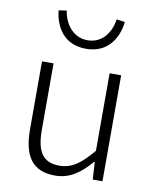

<svg xmlns="http://www.w3.org/2000/svg" viewBox="-89 -870 769 951"><g transform="rotate(10 295.0 -394.5)"><path d="M295 -632C410 -632 454 -721 462 -796L420 -802C412 -742 374 -675 295 -675C219 -675 177 -742 169 -802L129 -796C137 -721 179 -632 295 -632ZM253 13C329 13 381 -28 433 -88H436L441 0H490V-533H432V-143C372 -71 327 -39 266 -39C182 -39 150 -90 150 -199V-533H92V-192C92 -55 140 13 253 13Z"/></g></svg>

Font: Spoqa Han Sans Neo Light
Style: Regular
Weight: 300
Designer: [Spoqa Han Sans Neo] Dong-huui Kim  Younghwa Kang  Yujin Lee  [Noto Sans] Ryoko NISHIZUKA  (kana & ideographs); Paul D. 
Foundry: Spoqa (http://www.spoqa-han-sans.com)
Version: Version 1.000